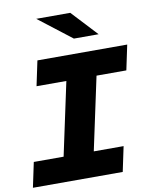

<svg xmlns="http://www.w3.org/2000/svg" viewBox="-110 -1004 859 1078"><g transform="rotate(-10 319.5 -465.5)"><path d="M-11 0 19 -142H189L278 -558H108L138 -700H650L620 -558H450L361 -142H531L501 0ZM361 -785 172 -931H366L502 -785Z"/></g></svg>

Font: Red Hat Mono
Style: Italic
Weight: 300
Italic angle: -12°
Monospace: yes
Designer: Pentagram, MCKL
Foundry: Pentagram, MCKL
Version: Version 1.023